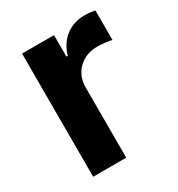

<svg xmlns="http://www.w3.org/2000/svg" viewBox="-138 -645 684 737"><g transform="rotate(-30 203.5 -276.5)"><path d="M62.5 0V-545.9H204.1V-450.7H210Q225.1 -501 260.5 -527.1Q295.9 -553.2 341.8 -553.2Q366.7 -553.2 389.2 -548.3V-417.5Q379.4 -420.4 360.6 -422.6Q341.8 -424.8 325.7 -424.8Q274.9 -424.8 241.9 -393.1Q209 -361.3 209 -310.5V0Z"/></g></svg>

Font: Inter
Style: Bold
Weight: 700
Designer: Rasmus Andersson
Foundry: rsms
Version: Version 4.001;git-9221beed3